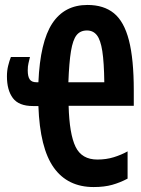

<svg xmlns="http://www.w3.org/2000/svg" viewBox="-20 -744 570 775"><path d="M113 -316Q56 -316 32 -348Q8 -380 8 -436Q8 -459 13 -479Q18 -499 24 -514H101Q98 -501 95 -489Q92 -477 92 -460Q92 -435 100 -423.5Q108 -412 127 -412H135Q142 -575 191 -649.5Q240 -724 333 -724Q399 -724 440 -690.5Q481 -657 500.5 -581Q520 -505 520 -379V-317H257Q260 -203 285 -151.5Q310 -100 373 -100Q409 -100 439.5 -109.5Q470 -119 495 -133V-23Q465 -7 433 2Q401 11 358 11Q253 11 197 -67.5Q141 -146 135 -316ZM401 -412Q400 -492 393 -537.5Q386 -583 371 -602Q356 -621 331 -621Q304 -621 289 -602Q274 -583 266.5 -537.5Q259 -492 256 -412Z"/></svg>

Font: Noto Sans Mono Condensed
Style: Bold
Weight: 700
Width: 3
Designer: Monotype Design Team
Foundry: Monotype Imaging Inc.
Version: Version 2.014